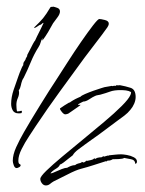

<svg xmlns="http://www.w3.org/2000/svg" viewBox="-20 -575 444 586"><path d="M37 -229Q24 -229 19 -238Q14 -247 14 -258Q14 -278 21.5 -300.5Q29 -323 36 -342Q37 -345 40 -353Q43 -361 46.5 -368.5Q50 -376 51 -376V-378Q51 -384 54.5 -388Q58 -392 59 -397L63 -404V-407Q65 -410 70 -420.5Q75 -431 80.5 -441Q86 -451 87 -451Q87 -452 93 -464Q99 -476 105.5 -489Q112 -502 113 -505H111L105 -500Q100 -499 94.5 -494.5Q89 -490 84 -490V-491Q102 -508 111.5 -519.5Q121 -531 134 -553L136 -554H141V-555Q147 -554 155 -551Q163 -548 163 -540Q163 -532 155 -521.5Q147 -511 142 -504Q135 -491 127 -477.5Q119 -464 110 -452H109L110 -459Q106 -453 104 -445.5Q102 -438 98 -432Q84 -410 74 -385.5Q64 -361 52 -337Q51 -336 50 -334Q49 -332 48 -330Q45 -322 43.5 -314Q42 -306 37 -298L38 -296Q39 -286 34.5 -276Q30 -266 30 -255Q30 -251 30.5 -244.5Q31 -238 32 -235Q36 -235 39 -235.5Q42 -236 45 -237L47 -236L46 -230Q43 -229 37 -229ZM31 -62Q25 -62 22 -70.5Q19 -79 19 -84Q19 -103 29.5 -126Q40 -149 53 -171.5Q66 -194 75 -209Q89 -232 102.5 -254Q116 -276 130 -298Q134 -304 149.5 -328Q165 -352 185.5 -384Q206 -416 227 -446.5Q248 -477 263.5 -497Q279 -517 283 -517Q288 -517 300 -514Q312 -511 312 -503Q312 -498 308 -492Q291 -468 273 -445Q255 -422 238 -399Q200 -347 162.5 -295.5Q125 -244 89 -190Q82 -179 69 -159.5Q56 -140 46 -120Q36 -100 36 -85Q36 -76 39.5 -74.5Q43 -73 43 -71Q43 -67 38 -64.5Q33 -62 31 -62ZM120 -9Q113 -9 108 -15.5Q103 -22 103 -29Q103 -36 121.5 -54Q140 -72 170 -97Q200 -122 233.5 -149.5Q267 -177 298.5 -203.5Q330 -230 351.5 -251.5Q373 -273 378 -285Q380 -289 380 -293V-294Q373 -298 364.5 -299Q356 -300 348 -300Q328 -300 316 -295.5Q304 -291 286 -286Q282 -285 278 -284.5Q274 -284 270 -282Q263 -279 252.5 -272Q242 -265 234 -265Q232 -264 225 -260.5Q218 -257 218 -255H226Q226 -254 217 -248Q208 -242 199 -235.5Q190 -229 188 -228Q182 -226 179 -226Q175 -226 169 -233Q163 -240 163 -244Q170 -249 177 -253.5Q184 -258 191 -262Q191 -262 193 -262Q195 -264 202.5 -268.5Q210 -273 218 -276.5Q226 -280 226 -280Q228 -283 239.5 -288Q251 -293 265 -298Q279 -303 289 -306Q299 -309 299 -309L322 -313V-312Q329 -314 334 -313L335 -315Q341 -314 346 -315Q363 -312 378.5 -307Q394 -302 394 -279Q394 -269 389.5 -258.5Q385 -248 378 -240Q370 -230 360 -222.5Q350 -215 339 -207Q324 -196 309.5 -185Q295 -174 280 -163Q270 -156 259.5 -148.5Q249 -141 238 -133Q230 -127 218.5 -118.5Q207 -110 202 -101Q199 -99 190.5 -92Q182 -85 174 -79Q166 -73 163 -73Q161 -66 150 -59.5Q139 -53 134 -46H136Q139 -46 148.5 -50.5Q158 -55 168.5 -59Q179 -63 185 -63Q190 -66 196.5 -68.5Q203 -71 209 -71Q214 -75 219 -76Q224 -77 229 -79V-81L236 -79L245 -85L246 -84Q248 -84 257.5 -86.5Q267 -89 267 -92L271 -90L276 -93Q280 -94 283 -94.5Q286 -95 290 -95L295 -98Q297 -98 298 -97L308 -100H313L312 -101H313Q323 -102 332 -103Q341 -104 350 -104Q356 -104 367.5 -102Q379 -100 388.5 -95Q398 -90 398 -82Q398 -77 394 -75H393Q392 -87 380 -89Q368 -91 359 -93Q355 -90 342 -89.5Q329 -89 324 -89Q316 -84 309 -85L304 -82L303 -83Q284 -77 265.5 -71Q247 -65 228 -60Q212 -56 186 -42.5Q160 -29 143 -21Q138 -18 132.5 -13.5Q127 -9 120 -9Z"/></svg>

Font: Qwitcher Grypen
Style: Regular
Weight: 400
Designer: Robert E. Leuschke
Foundry: Robert E. Leuschke
Version: Version 1.100; ttfautohint (v1.8.3)